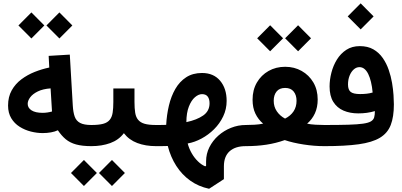

<svg xmlns="http://www.w3.org/2000/svg" viewBox="-20 -886 2436 1164"><path d="M286.7 -350.2 295.3 -210Q281 -206.1 266.5 -204Q252 -201.9 238.9 -201.9Q194.5 -201.9 171.2 -217Q147.9 -232.1 147.9 -256.2Q147.9 -275.8 163.1 -296.1Q178.2 -316.4 209 -331.6Q239.9 -346.8 286.7 -350.2ZM534.2 0V-128.2H533.7Q489.4 -128.2 465.7 -140.7Q442 -153.2 432.8 -179.4Q423.6 -205.6 421.3 -245.6L403.2 -554.9L275 -547.2L278.7 -476.6Q234.7 -467.5 190.6 -450.1Q146.5 -432.6 109.7 -405.1Q73 -377.6 51 -338.3Q28.9 -299.1 28.9 -246Q28.9 -201.2 48.2 -169.3Q67.5 -137.3 98.9 -117.6Q130.2 -97.8 167.1 -88.5Q203.9 -79.2 238.9 -79.2Q264.8 -79.2 289 -83.5Q313.2 -87.8 330.8 -96.3Q352.8 -63.4 378.4 -42Q404.1 -20.6 441.2 -10.3Q478.3 0 533.7 0ZM261.5 -731.7 340.1 -652.8 418.6 -731.7 340.1 -810.7ZM91.7 -731.7 170.3 -652.8 248.8 -731.7 170.3 -810.7Z M534.2 -128.2Q507.7 -128.2 488.8 -109.5Q469.8 -90.8 469.8 -64.3Q469.8 -37.8 488.8 -18.9Q507.7 0 534.2 0Q597.4 0 648.5 -18.6Q699.6 -37.1 731 -78.6Q762.3 -37.7 812.4 -18.9Q862.4 0 926.3 0H927.2V-128.2H926.3Q882.6 -128.2 856.8 -135.6Q830.9 -142.9 816.9 -160.3Q803.8 -176.3 799.6 -202.6Q795.3 -228.9 795.3 -267.8V-349.5H667.1V-267.8Q667.1 -229.1 662.9 -202.8Q658.7 -176.4 645.8 -160.3Q632 -142.6 605.3 -135.4Q578.6 -128.2 534.2 -128.2ZM580.1 162.8 658.7 241.7 737.2 162.8 658.7 83.9ZM410.2 162.8 488.8 241.7 567.3 162.8 488.8 83.9Z M1109.9 -145.6Q1110.2 -202.3 1125 -239.9Q1139.8 -277.6 1161.6 -296.4Q1183.5 -315.3 1204.8 -315.3Q1228.1 -315.3 1239.3 -300.5Q1250.4 -285.8 1250.4 -259.9Q1250.4 -212.8 1211.9 -185.9Q1173.5 -159.1 1109.9 -145.6ZM1469.8 0V-128.2H1469.4Q1423.3 -128.2 1380.4 -111Q1337.4 -93.9 1303.3 -63.5Q1269.3 -33.2 1249.3 6.7Q1229.4 46.6 1229.4 92.2V119.4L1223.9 122.4Q1201.3 112.9 1180.1 92.3Q1158.8 71.8 1142.5 43.6Q1126.2 15.4 1117.9 -16.2Q1159.8 -23.6 1201.6 -46Q1243.4 -68.4 1277.8 -102.5Q1312.3 -136.7 1333.1 -180.5Q1354 -224.2 1354 -274.2Q1354 -349.5 1314.5 -396.5Q1275 -443.5 1204.8 -443.5Q1148.7 -443.5 1108.7 -417.5Q1068.7 -391.5 1043 -346.9Q1017.3 -302.2 1004 -245.9Q990.6 -189.6 987.5 -129Q972.8 -128.5 958.4 -128.4Q944 -128.2 927.2 -128.2Q900.9 -128.2 881.9 -109.4Q862.9 -90.7 862.9 -64.3Q862.9 -38 881.9 -19Q900.9 0 927.2 0Q945.9 0 962.9 -0.2Q979.9 -0.4 997.2 -0.9Q1014.3 66 1048.6 119.5Q1082.9 173 1133.1 208.9Q1183.3 244.8 1247.6 258.4L1337.4 200V122.2Q1337.4 62.3 1371.9 31.1Q1406.4 0 1469.4 0Z M1469.7 -128.2Q1443.2 -128.2 1424.3 -109.5Q1405.4 -90.8 1405.4 -64.3Q1405.4 -37.8 1424.3 -18.9Q1443.2 0 1469.7 0Q1536.9 0 1594.7 -8.8Q1652.6 -17.6 1706.3 -36.7Q1755.6 -20.1 1820.1 -10.1Q1884.6 0 1947 0H1947.5V-128.2H1947Q1924.6 -128.2 1893.2 -129.9Q1861.9 -131.7 1842 -136.4Q1872.2 -162.1 1889.1 -198.7Q1906 -235.4 1906 -282.8Q1906 -341.4 1879.8 -386.1Q1853.5 -430.8 1808.8 -455.9Q1764.2 -481.1 1708.9 -481.1Q1652.7 -481.1 1608 -455.7Q1563.4 -430.4 1537.3 -385.6Q1511.2 -340.7 1511.2 -281.4Q1511.2 -232.8 1528.3 -197.3Q1545.4 -161.7 1575.2 -136.4Q1550.2 -131.3 1523.3 -129.8Q1496.3 -128.2 1469.7 -128.2ZM1708.1 -167Q1676.8 -183.7 1658.1 -211.4Q1639.4 -239 1639.4 -275.1Q1639.4 -309.8 1656.9 -331.4Q1674.3 -352.9 1708.9 -352.9Q1742.8 -352.9 1760.3 -331.2Q1777.8 -309.4 1777.8 -275.1Q1777.8 -238.3 1759.8 -211Q1741.7 -183.7 1708.1 -167ZM1708.5 -653.9 1787.1 -575.1 1865.6 -653.9 1787.1 -732.9ZM1539.1 -653.9 1617.7 -575.1 1696.2 -653.9 1617.7 -732.9Z M2252.7 -212.5Q2252.7 -189.9 2248.5 -174.9Q2244.4 -159.8 2229.1 -150.4Q2213.7 -141 2180.8 -136.3Q2147.8 -131.6 2091.4 -129.9Q2035 -128.2 1947.8 -128.2Q1920.9 -128.2 1902.2 -109.5Q1883.4 -90.8 1883.4 -64.3Q1883.4 -37.8 1902.3 -18.9Q1921.3 0 1947.8 0Q2073 0 2154.7 -11.4Q2236.3 -22.7 2283 -50.7Q2329.6 -78.6 2348.8 -128.1Q2367.9 -177.5 2367.9 -253.5Q2367.9 -275.4 2365.7 -309.6Q2363.5 -343.8 2356.8 -383.6Q2350.1 -423.5 2336.5 -462.7Q2323 -502 2300.2 -534.6Q2277.5 -567.3 2243.4 -586.9Q2209.4 -606.4 2161.3 -606.4Q2114 -606.4 2079.5 -583.9Q2045 -561.3 2022.5 -524.8Q2000 -488.3 1989.1 -445.4Q1978.1 -402.5 1978.1 -361.8Q1978.1 -304.6 2000.6 -268.5Q2023.1 -232.4 2062.4 -215.5Q2101.8 -198.6 2151.7 -198.6Q2178.6 -198.6 2203.4 -201.9Q2228.1 -205.2 2252.7 -212.5ZM2239.1 -325.1Q2222.5 -320.1 2203.2 -317.9Q2183.8 -315.8 2163.1 -315.8Q2122.1 -315.8 2106 -328.7Q2089.8 -341.7 2089.8 -373.5Q2089.8 -403.6 2099.4 -427.4Q2109 -451.3 2124.7 -465.1Q2140.4 -479 2159.1 -479Q2175.8 -479 2189.1 -468.3Q2202.4 -457.6 2212.3 -437.6Q2222.2 -417.6 2229.1 -389.1Q2236.1 -360.6 2239.1 -325.1ZM2087.9 -786.6 2166.5 -707.8 2245 -786.6 2166.5 -865.6Z"/></svg>

Font: Estedad-VF-FD Black
Style: Regular
Weight: 900
Designer: Amin Abedi
Version: Version 4.000